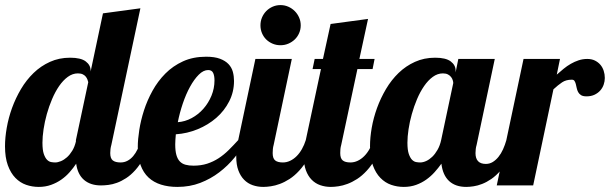

<svg xmlns="http://www.w3.org/2000/svg" viewBox="-33 -733 2411 759"><path d="M566.9 -179.2Q552.7 -138.7 536.1 -109.4Q519.5 -80.1 501.7 -60.3Q483.9 -40.5 465.3 -28.6Q446.8 -16.6 429.2 -10.3Q411.6 -3.9 395.5 -2Q379.4 0 366.2 0Q324.7 0 299.3 -21.7Q273.9 -43.5 268.1 -85.9Q256.8 -68.8 242.4 -52.5Q228 -36.1 209.7 -23.2Q191.4 -10.3 168.9 -2.2Q146.5 5.9 120.1 5.9Q94.2 5.9 70.3 -2.4Q46.4 -10.7 27.8 -29.8Q9.3 -48.8 -2 -79.6Q-13.2 -110.4 -13.2 -154.8Q-13.2 -189 -6.3 -228Q0.5 -267.1 14.6 -306.2Q28.8 -345.2 50 -381.1Q71.3 -417 99.9 -444.6Q128.4 -472.2 164.6 -488.5Q200.7 -504.9 244.1 -504.9Q286.6 -504.9 305.9 -490.2Q325.2 -475.6 325.2 -454.1V-450.2L374 -680.2L522 -700.2L407.2 -160.2Q404.8 -151.9 403.8 -143.8Q402.8 -135.7 402.8 -127.9Q402.8 -106.9 412.8 -98.9Q422.9 -90.8 443.8 -90.8Q458.5 -90.8 470.9 -97.4Q483.4 -104 493.4 -115.7Q503.4 -127.4 511.2 -143.8Q519 -160.2 524.9 -179.2ZM267.1 -179.2 315.9 -408.2Q314.9 -412.6 312.7 -418.5Q310.5 -424.3 306.2 -429.9Q301.8 -435.5 294.2 -439.2Q286.6 -442.9 274.9 -442.9Q253.9 -442.9 235.1 -429.2Q216.3 -415.5 200.7 -392.8Q185.1 -370.1 172.9 -341.3Q160.6 -312.5 152.1 -282Q143.6 -251.5 139.2 -221.9Q134.8 -192.4 134.8 -168.9Q134.8 -140.1 140.1 -124.5Q145.5 -108.9 153.1 -101.3Q160.6 -93.8 169.4 -92.3Q178.2 -90.8 185.1 -90.8Q195.3 -90.8 207.8 -95.9Q220.2 -101.1 231.7 -111.3Q243.2 -121.6 252.7 -137.2Q262.2 -152.8 267.1 -173.8Z M942.9 -179.2Q921.9 -144 894.8 -110.8Q867.7 -77.6 833.7 -51.8Q799.8 -25.9 758.5 -10Q717.3 5.9 668 5.9Q632.3 5.9 603.5 -3.2Q574.7 -12.2 554.2 -31.2Q533.7 -50.3 522.7 -80.3Q511.7 -110.4 511.7 -152.8Q511.7 -181.6 517.6 -219.2Q523.4 -256.8 536.1 -296.4Q548.8 -335.9 569.8 -374Q590.8 -412.1 620.6 -442.1Q650.4 -472.2 690.4 -490.5Q730.5 -508.8 781.7 -508.8Q815.4 -508.8 836.7 -500.7Q857.9 -492.7 870.4 -479.5Q882.8 -466.3 887.5 -449Q892.1 -431.6 892.1 -413.1Q892.1 -369.6 873 -332.3Q854 -294.9 822 -267.1Q790 -239.3 748.5 -222.2Q707 -205.1 662.1 -202.1Q661.1 -190.9 660.4 -180.9Q659.7 -170.9 659.7 -162.1Q659.7 -136.7 664.3 -120.4Q668.9 -104 678 -94.7Q687 -85.4 700.4 -81.8Q713.9 -78.1 731.9 -78.1Q761.7 -78.1 785.9 -85.9Q810.1 -93.8 831.1 -107.4Q852.1 -121.1 870.8 -139.6Q889.6 -158.2 908.7 -179.2ZM669.9 -250Q698.2 -252 724.6 -266.1Q751 -280.3 771 -303Q791 -325.7 803 -354.7Q814.9 -383.8 814.9 -415Q814.9 -433.6 809.6 -444.8Q804.2 -456.1 790 -456.1Q771 -456.1 752.7 -437.7Q734.4 -419.4 718.3 -390.1Q702.1 -360.8 689.7 -324Q677.2 -287.1 669.9 -250Z M1155.8 -632.8Q1155.8 -616.2 1149.4 -601.8Q1143.1 -587.4 1132.1 -576.9Q1121.1 -566.4 1106.7 -560.3Q1092.3 -554.2 1075.7 -554.2Q1059.1 -554.2 1044.7 -560.3Q1030.3 -566.4 1019.5 -576.9Q1008.8 -587.4 1002.7 -601.8Q996.6 -616.2 996.6 -632.8Q996.6 -649.4 1002.7 -663.8Q1008.8 -678.2 1019.5 -689.2Q1030.3 -700.2 1044.7 -706.5Q1059.1 -712.9 1075.7 -712.9Q1092.3 -712.9 1106.7 -706.5Q1121.1 -700.2 1132.1 -689.2Q1143.1 -678.2 1149.4 -663.8Q1155.8 -649.4 1155.8 -632.8ZM1217.8 -179.2Q1203.6 -138.7 1186.3 -108.9Q1168.9 -79.1 1150.1 -58.6Q1131.3 -38.1 1111.6 -25.4Q1091.8 -12.7 1073.2 -5.9Q1054.7 1 1037.8 3.4Q1021 5.9 1007.8 5.9Q985.4 5.9 965.8 -1Q946.3 -7.8 931.9 -22.5Q917.5 -37.1 909.2 -59.6Q900.9 -82 900.9 -113.8Q900.9 -127.4 902.8 -143.8Q904.8 -160.2 908.7 -179.2L976.6 -500H1120.6L1048.8 -160.2Q1046.4 -151.9 1045.7 -143.8Q1044.9 -135.7 1044.9 -127.9Q1044.9 -106.9 1054.7 -98.9Q1064.5 -90.8 1085.4 -90.8Q1100.1 -90.8 1114 -97.4Q1127.9 -104 1139.6 -115.7Q1151.4 -127.4 1160.6 -143.8Q1169.9 -160.2 1175.8 -179.2Z M1484.9 -179.2Q1470.7 -138.7 1453.4 -108.9Q1436 -79.1 1417.2 -58.6Q1398.4 -38.1 1378.7 -25.4Q1358.9 -12.7 1340.3 -5.9Q1321.8 1 1304.9 3.4Q1288.1 5.9 1274.9 5.9Q1252.4 5.9 1232.9 -1Q1213.4 -7.8 1199 -22.5Q1184.6 -37.1 1176.3 -59.6Q1168 -82 1168 -113.8Q1168 -127.4 1169.9 -143.8Q1171.9 -160.2 1175.8 -179.2L1235.8 -460H1202.6L1210.9 -500H1243.7L1273.9 -638.2L1421.9 -658.2L1387.7 -500H1447.8L1439.9 -460H1379.9L1315.9 -160.2Q1313.5 -151.9 1312.7 -143.8Q1312 -135.7 1312 -127.9Q1312 -106.9 1321.8 -98.9Q1331.5 -90.8 1352.5 -90.8Q1367.2 -90.8 1381.1 -97.4Q1395 -104 1406.7 -115.7Q1418.5 -127.4 1427.7 -143.8Q1437 -160.2 1442.9 -179.2Z M2010.7 -179.2Q1996.6 -138.7 1980 -108.9Q1963.4 -79.1 1945.6 -58.6Q1927.7 -38.1 1909.2 -25.4Q1890.6 -12.7 1873 -5.9Q1855.5 1 1839.4 3.4Q1823.2 5.9 1810.1 5.9Q1767.6 5.9 1742.4 -17.3Q1717.3 -40.5 1711.9 -85.9Q1699.7 -68.8 1685.1 -52.5Q1670.4 -36.1 1652.3 -23.2Q1634.3 -10.3 1612.1 -2.2Q1589.8 5.9 1563 5.9Q1537.1 5.9 1513.2 -2.4Q1489.3 -10.7 1470.7 -29.8Q1452.1 -48.8 1440.9 -79.6Q1429.7 -110.4 1429.7 -154.8Q1429.7 -189 1436.5 -228Q1443.4 -267.1 1457.5 -306.2Q1471.7 -345.2 1492.9 -381.1Q1514.2 -417 1542.7 -444.6Q1571.3 -472.2 1607.4 -488.5Q1643.6 -504.9 1687 -504.9Q1729.5 -504.9 1748.8 -490.2Q1768.1 -475.6 1768.1 -454.1V-446.8L1778.8 -500H1922.9L1851.1 -160.2Q1848.6 -151.9 1847.7 -143.8Q1846.7 -135.7 1846.7 -127.9Q1846.7 -85 1887.7 -85Q1902.3 -85 1914.8 -92.5Q1927.2 -100.1 1937.5 -112.8Q1947.8 -125.5 1955.6 -142.8Q1963.4 -160.2 1968.8 -179.2ZM1758.8 -404.8Q1758.8 -409.2 1756.8 -415.8Q1754.9 -422.4 1750.2 -428.5Q1745.6 -434.6 1737.8 -438.7Q1730 -442.9 1717.8 -442.9Q1696.8 -442.9 1678 -429.2Q1659.2 -415.5 1643.6 -392.8Q1627.9 -370.1 1615.7 -341.3Q1603.5 -312.5 1595 -282Q1586.4 -251.5 1582 -221.9Q1577.6 -192.4 1577.6 -168.9Q1577.6 -140.1 1583 -124.5Q1588.4 -108.9 1595.9 -101.3Q1603.5 -93.8 1612.3 -92.3Q1621.1 -90.8 1627.9 -90.8Q1639.2 -90.8 1651.6 -96.4Q1664.1 -102.1 1675.5 -113Q1687 -124 1696.5 -140.6Q1706.1 -157.2 1710.9 -179.2Z M1930.7 0 2036.6 -500H2180.7L2168 -438Q2181.2 -449.7 2194.8 -460.9Q2208.5 -472.2 2223.4 -480.7Q2238.3 -489.3 2254.4 -494.6Q2270.5 -500 2288.6 -500Q2305.7 -500 2318.6 -493.7Q2331.5 -487.3 2340.3 -477.1Q2349.1 -466.8 2353.5 -453.1Q2357.9 -439.5 2357.9 -424.8Q2357.9 -411.6 2353.5 -398.7Q2349.1 -385.7 2340.1 -375.5Q2331.1 -365.2 2317.4 -358.6Q2303.7 -352.1 2285.6 -352.1Q2271.5 -352.1 2263.9 -356.9Q2256.3 -361.8 2252.4 -369.1Q2248.5 -376.5 2246.8 -385Q2245.1 -393.6 2243.2 -400.9Q2241.2 -408.2 2238 -413.1Q2234.9 -418 2227.5 -418Q2204.6 -418 2189 -407.5Q2173.3 -397 2154.8 -379.9L2074.7 0Z"/></svg>

Font: Lobster
Style: Regular
Weight: 400
Designer: Pablo Impallari
Foundry: Pablo Impallari
Version: Version 1.007; ttfautohint (v1.1) -l 8 -r 50 -G 50 -x 14 -D 